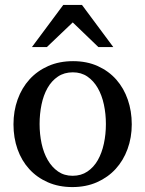

<svg xmlns="http://www.w3.org/2000/svg" viewBox="-20 -740 584 772"><path d="M405.8 -241.2Q405.8 -282.2 397.7 -319.8Q389.6 -357.4 373 -386.2Q356.4 -415 331.5 -432.1Q306.6 -449.2 272.9 -449.2Q238.3 -449.2 212.9 -432.1Q187.5 -415 171.1 -386.2Q154.8 -357.4 147 -319.8Q139.2 -282.2 139.2 -241.2Q139.2 -200.7 147.2 -163.1Q155.3 -125.5 171.9 -96.7Q188.5 -67.9 213.4 -50.5Q238.3 -33.2 272 -33.2Q306.2 -33.2 331.5 -50.3Q356.9 -67.4 373.3 -96.2Q389.6 -125 397.7 -162.6Q405.8 -200.2 405.8 -241.2ZM509.8 -240.2Q509.8 -187 492.9 -140.9Q476.1 -94.7 445.1 -60.8Q414.1 -26.9 369.9 -7.3Q325.7 12.2 271 12.2Q216.3 12.2 172.4 -7.1Q128.4 -26.4 97.7 -60.1Q66.9 -93.8 50.5 -139.9Q34.2 -186 34.2 -240.2Q34.2 -293.5 50.8 -339.8Q67.4 -386.2 98.6 -420.7Q129.9 -455.1 174.1 -474.6Q218.3 -494.1 273.9 -494.1Q329.6 -494.1 373.5 -474.1Q417.5 -454.1 447.8 -419.7Q478 -385.3 493.9 -339.1Q509.8 -293 509.8 -240.2ZM375.5 -550.8 272.5 -649.9 168.5 -550.8H108.4L234.4 -720.2H309.6L435.5 -550.8Z"/></svg>

Font: BabelStone Ogham Bound
Style: Italic
Weight: 400
Italic angle: -30°
Designer: Andrew West
Foundry: BabelStone
Version: Version 2.02 March 14, 2022